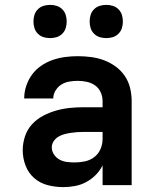

<svg xmlns="http://www.w3.org/2000/svg" viewBox="-20 -758 640 786"><path d="M239 8Q207 8 175.5 0Q144 -8 120 -29Q96 -50 84.5 -80.5Q73 -111 73 -143Q73 -171 82 -199Q91 -227 110.5 -248.5Q130 -270 155.5 -283.5Q181 -297 208.5 -305Q236 -313 264.5 -316Q293 -319 322 -319H400V-344Q400 -363 392 -380.5Q384 -398 369 -408.5Q354 -419 335.5 -423Q317 -427 298 -427Q281 -427 263.5 -424Q246 -421 231.5 -412Q217 -403 207.5 -387.5Q198 -372 198 -355H79Q79 -381 87.5 -406.5Q96 -432 111.5 -453Q127 -474 149 -489Q171 -504 195.5 -512.5Q220 -521 246 -524.5Q272 -528 298 -528Q325 -528 352.5 -524.5Q380 -521 405.5 -511.5Q431 -502 453 -486Q475 -470 490.5 -447.5Q506 -425 512.5 -398Q519 -371 519 -344V0H400V-81Q389 -59 371.5 -41.5Q354 -24 332.5 -12.5Q311 -1 287 3.5Q263 8 239 8ZM286 -93Q307 -93 328 -97.5Q349 -102 366 -115Q383 -128 391.5 -148Q400 -168 400 -189V-218H322Q309 -218 295.5 -217Q282 -216 269 -214Q256 -212 243 -208.5Q230 -205 218.5 -198Q207 -191 199.5 -179.5Q192 -168 192 -155Q192 -139 201 -125.5Q210 -112 224 -104.5Q238 -97 254 -95Q270 -93 286 -93ZM415 -602Q401 -602 388 -606Q375 -610 365 -620Q355 -630 351 -643Q347 -656 347 -670Q347 -684 351 -697Q355 -710 365 -720Q375 -730 388 -734Q401 -738 415 -738Q429 -738 442 -734Q455 -730 465 -720Q475 -710 479 -697Q483 -684 483 -670Q483 -656 479 -643Q475 -630 465 -620Q455 -610 442 -606Q429 -602 415 -602ZM185 -602Q171 -602 158 -606Q145 -610 135 -620Q125 -630 121 -643Q117 -656 117 -670Q117 -684 121 -697Q125 -710 135 -720Q145 -730 158 -734Q171 -738 185 -738Q199 -738 212 -734Q225 -730 235 -720Q245 -710 249 -697Q253 -684 253 -670Q253 -656 249 -643Q245 -630 235 -620Q225 -610 212 -606Q199 -602 185 -602Z"/></svg>

Font: Iosevka Aile
Style: Bold
Weight: 700
Designer: Belleve Invis
Foundry: Belleve Invis
Version: Version 28.0.1; ttfautohint (v1.8.4)